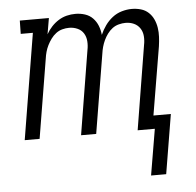

<svg xmlns="http://www.w3.org/2000/svg" viewBox="-52 -581 854 835"><g transform="rotate(-5 375.0 -163.5)"><path d="M574 201 608 0H533L593 -367Q597 -386 595.5 -405.5Q594 -425 584 -440Q574 -455 557.5 -462.5Q541 -470 521 -470Q507 -470 491.5 -466Q476 -462 463.5 -452.5Q451 -443 441.5 -430Q432 -417 425.5 -403Q419 -389 415 -374.5Q411 -360 409 -345L352 0H286L346 -367Q350 -386 348.5 -405.5Q347 -425 337.5 -440Q328 -455 311 -462.5Q294 -470 275 -470Q260 -470 245 -466Q230 -462 217.5 -452.5Q205 -443 195.5 -430Q186 -417 179 -403Q172 -389 168 -374.5Q164 -360 162 -345L105 0H40L116 -462H63L64 -520H191L179 -450Q189 -468 203 -483Q217 -498 234 -508.5Q251 -519 269.5 -523.5Q288 -528 307 -528Q329 -528 349 -521.5Q369 -515 383 -500.5Q397 -486 404.5 -467Q412 -448 414 -427Q423 -448 436.5 -467Q450 -486 468.5 -500.5Q487 -515 509.5 -521.5Q532 -528 553 -528Q574 -528 593 -522.5Q612 -517 626 -504Q640 -491 648 -473.5Q656 -456 659 -436.5Q662 -417 661 -397Q660 -377 657 -356L607 -58H683L640 201Z"/></g></svg>

Font: Iosevka Etoile Light
Style: Italic
Weight: 300
Italic angle: -9°
Designer: Belleve Invis
Foundry: Belleve Invis
Version: Version 22.1.2; ttfautohint (v1.8.4)